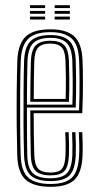

<svg xmlns="http://www.w3.org/2000/svg" viewBox="-20 -721 383 748"><path d="M177 6.8Q112.2 6.8 80.9 -20.1Q49.5 -47 47.2 -114.5Q45.8 -163.5 45.1 -229.2Q44.5 -295 45.1 -362.5Q45.8 -430 47.5 -484Q49.8 -549 79.6 -577.9Q109.5 -606.8 176.5 -606.8Q238.5 -606.8 268.6 -579.8Q298.8 -552.8 301.5 -485.8Q302.8 -459.5 303.1 -403.4Q303.5 -347.2 300.5 -280H111.2Q111.2 -194 113.5 -118.8Q114.5 -80 128.4 -64.4Q142.2 -48.8 177 -48.8Q208.8 -48.8 221.1 -63.2Q233.5 -77.8 235.2 -117.8Q236.8 -153.2 234.2 -206H247.5Q250 -152.5 248.5 -117Q246.8 -71.8 231 -54.8Q215.2 -37.8 177 -37.8Q135.8 -37.8 118.5 -55.5Q101.2 -73.2 100 -117.8Q99 -150.8 98.5 -200.4Q98 -250 98 -291H288Q290.2 -353.2 289.9 -406.2Q289.5 -459.2 288.2 -485.5Q285.8 -548.5 257.9 -572.1Q230 -595.8 176.5 -595.8Q115 -595.8 88.9 -568.9Q62.8 -542 60.8 -483.2Q59 -428.5 58.5 -362.2Q58 -296 58.5 -231Q59 -166 60.5 -115.5Q62.5 -53.8 90.2 -29Q118 -4.2 177 -4.2Q235.2 -4.2 260.4 -29.2Q285.5 -54.2 288.2 -115.2Q290 -151.5 287.2 -206H300.5Q301.8 -183 302.1 -158.5Q302.5 -134 301.5 -114.5Q298.8 -48.5 270.4 -20.9Q242 6.8 177 6.8ZM177 -15.5Q123.2 -15.5 99.4 -37.9Q75.5 -60.2 73.8 -116Q72 -169.5 71.6 -236.2Q71.2 -303 71.8 -368.2Q72.2 -433.5 73.8 -482.2Q75.8 -539.2 100.2 -561.9Q124.8 -584.5 176.5 -584.5Q224.2 -584.5 248.5 -563.2Q272.8 -542 275 -485Q276 -462.8 276.5 -413.6Q277 -364.5 275 -302.2H84.8Q84.8 -249.2 85.1 -207.8Q85.5 -166.2 86.2 -117Q87 -68 107 -47.2Q127 -26.5 177 -26.5Q221.5 -26.5 240.5 -45.9Q259.5 -65.2 261.8 -116.2Q263.2 -152.2 260.8 -206H274Q276.5 -153.2 275 -115.8Q272.5 -59.8 250.8 -37.6Q229 -15.5 177 -15.5ZM84.8 -313.2H262Q263.8 -367.5 263.2 -415.2Q262.8 -463 261.8 -484.5Q259.5 -535 239.2 -554.2Q219 -573.5 176.5 -573.5Q131.2 -573.5 110 -553.4Q88.8 -533.2 87 -481.8Q86 -452.2 85.5 -405.6Q85 -359 84.8 -313.2ZM98 -324.5Q98.2 -357.8 98.6 -398.9Q99 -440 100.2 -481Q101.8 -526.2 119.2 -544.2Q136.8 -562.2 176.5 -562.2Q213.8 -562.2 230.2 -544.8Q246.8 -527.2 248.5 -483.8Q249.2 -465.2 249.9 -422.6Q250.5 -380 248.8 -324.5ZM111.5 -335.5H235.8Q237 -384.5 236.5 -425.5Q236 -466.5 235.2 -483.2Q233.8 -522 220.2 -536.6Q206.8 -551.2 176.5 -551.2Q143 -551.2 128.8 -535.8Q114.5 -520.2 113.5 -480.5Q112.5 -447.8 112 -412.2Q111.5 -376.8 111.5 -335.5ZM193 -689.5V-700.8H252.2V-689.5ZM96.8 -689.5V-700.8H155.8V-689.5ZM96.8 -667.2V-678.5H155.8V-667.2ZM193 -667.2V-678.5H252.2V-667.2ZM96.8 -645V-656.2H155.8V-645ZM193 -645V-656.2H252.2V-645Z"/></svg>

Font: Big Shoulders Inline Display
Style: Regular
Weight: 400
Designer: Patric King
Foundry: XO Type Co
Version: Version 1.000